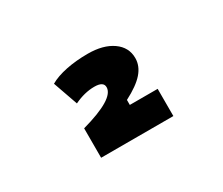

<svg xmlns="http://www.w3.org/2000/svg" viewBox="-66 -856 718 618"><g transform="rotate(-30 293.0 -547.0)"><path d="M164.6 -391.6V-501Q293.5 -536.6 293.5 -579.6Q293.5 -600.6 259.8 -600.6Q223.1 -600.6 184.6 -582L152.3 -673.8Q176.8 -688 213.9 -695.6Q251 -703.1 294.4 -703.1Q351.6 -703.1 386 -679Q420.4 -654.8 420.4 -614.7Q420.4 -585.4 398.7 -560.5Q377 -535.6 329.6 -511.2V-492.7H433.1V-391.6Z"/></g></svg>

Font: Cascadia Mono
Style: Bold
Weight: 700
Monospace: yes
Designer: Aaron Bell
Foundry: Saja Typeworks
Version: Version 2404.023; ttfautohint (v1.8.4)